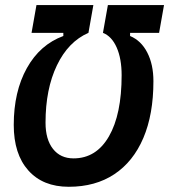

<svg xmlns="http://www.w3.org/2000/svg" viewBox="-20 -713 655 743"><path d="M121.1 -693.4H341.3L322.3 -585.9Q244.1 -551.8 200.2 -460Q156.2 -368.2 156.2 -238.3Q156.2 -173.3 185.1 -136.7Q213.9 -100.1 264.6 -100.1Q352.5 -100.1 401.6 -185.3Q450.7 -270.5 450.7 -421.9Q450.7 -485.8 431.6 -529.1Q412.6 -572.3 378.4 -585.9L397.5 -693.4H614.7L595.7 -585.9H483.4V-573.7Q526.4 -555.7 550 -509.5Q573.7 -463.4 573.7 -398.9Q573.7 -270.5 534.7 -179Q495.6 -87.4 422.4 -38.8Q349.1 9.8 246.1 9.8Q146 9.8 89.6 -53.5Q33.2 -116.7 33.2 -229.5Q33.2 -358.4 84 -449.5Q134.8 -540.5 225.1 -573.7V-585.9H102.1Z"/></svg>

Font: Cascadia Code PL SemiBold
Style: Italic
Weight: 600
Italic angle: -10°
Monospace: yes
Designer: Aaron Bell
Foundry: Saja Typeworks
Version: Version 2404.023; ttfautohint (v1.8.4)